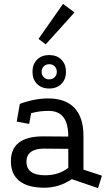

<svg xmlns="http://www.w3.org/2000/svg" viewBox="-20 -950 565 987"><path d="M349 -29Q284 15 208 15Q124 15 80.5 -19Q37 -53 36 -118Q34 -249 202 -249L331 -248Q331 -315 306 -347.5Q281 -380 230 -380Q206 -380 183 -377Q160 -374 140 -368L130 -313L66 -325L82 -416Q120 -430 156.5 -437Q193 -444 227 -444Q317 -444 363 -395Q409 -346 409 -252V-78L504 -47L484 17ZM205 -186Q162 -186 139 -169Q116 -152 116 -119Q116 -49 212 -49Q281 -49 331 -87V-185ZM233 -667Q272 -667 295.5 -643.5Q319 -620 319 -581Q319 -542 295.5 -518.5Q272 -495 233 -495Q194 -495 170.5 -518.5Q147 -542 147 -581Q147 -620 170.5 -643.5Q194 -667 233 -667ZM233 -620Q216 -620 205 -609Q194 -598 194 -581Q194 -564 205 -553Q216 -542 233 -542Q250 -542 261 -553Q272 -564 272 -581Q272 -598 261 -609Q250 -620 233 -620ZM304 -930 363 -886 215 -722 178 -750Z"/></svg>

Font: Podkova VF Beta
Style: Regular
Weight: 400
Designer: Ilya Yudin
Foundry: Cyreal (www.cyreal.org)
Version: Version 2.100